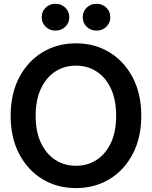

<svg xmlns="http://www.w3.org/2000/svg" viewBox="-20 -964 788 996"><path d="M374 11.7Q276.4 11.7 200 -34.9Q123.5 -81.5 79.3 -165.8Q35.2 -250 35.2 -363.3Q35.2 -477.1 79.3 -561.5Q123.5 -646 200 -692.6Q276.4 -739.3 374 -739.3Q471.2 -739.3 547.9 -692.6Q624.5 -646 668.7 -561.5Q712.9 -477.1 712.9 -363.3Q712.9 -250 668.7 -165.5Q624.5 -81.1 547.9 -34.7Q471.2 11.7 374 11.7ZM374 -104Q433.6 -104 480.7 -134.3Q527.8 -164.6 555.2 -222.4Q582.5 -280.3 582.5 -363.3Q582.5 -446.8 555.2 -504.9Q527.8 -563 480.7 -593.3Q433.6 -623.5 374 -623.5Q314.5 -623.5 267.3 -593.3Q220.2 -563 192.6 -504.9Q165 -446.8 165 -363.3Q165 -280.3 192.6 -222.4Q220.2 -164.6 267.3 -134.3Q314.5 -104 374 -104ZM480.5 -805.2Q450.2 -805.2 429.7 -825.2Q409.2 -845.2 409.2 -874.5Q409.2 -904.3 429.7 -924.3Q450.2 -944.3 480.5 -944.3Q511.2 -944.3 531.7 -924.3Q552.2 -904.3 552.2 -874.5Q552.2 -845.2 531.7 -825.2Q511.2 -805.2 480.5 -805.2ZM267.6 -805.2Q237.3 -805.2 216.8 -825.2Q196.3 -845.2 196.3 -874.5Q196.3 -904.3 216.8 -924.3Q237.3 -944.3 267.6 -944.3Q297.9 -944.3 318.6 -924.3Q339.4 -904.3 339.4 -874.5Q339.4 -845.2 318.6 -825.2Q297.9 -805.2 267.6 -805.2Z"/></svg>

Font: Inter Display SemiBold
Style: Regular
Weight: 600
Designer: Rasmus Andersson
Foundry: rsms
Version: Version 4.001;git-9221beed3